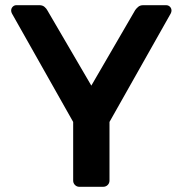

<svg xmlns="http://www.w3.org/2000/svg" viewBox="-20 -720 704 740"><path d="M286 0Q276 0 269 -7Q262 -14 262 -24V-250L26 -668Q23 -674 23 -679Q23 -688 29 -694Q35 -700 43 -700H132Q144 -700 151.5 -693.5Q159 -687 162 -681L332 -390L501 -681Q505 -687 512.5 -693.5Q520 -700 532 -700H620Q629 -700 635 -694Q641 -688 641 -679Q641 -674 638 -668L402 -250V-24Q402 -14 395 -7Q388 0 377 0Z"/></svg>

Font: Rubik Medium
Style: Regular
Weight: 500
Designer: Hubert and Fischer
Foundry: Hubert and Fischer
Version: Version 2.300; ttfautohint (v1.8.4.7-5d5b);gftools[0.9.30]